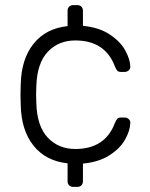

<svg xmlns="http://www.w3.org/2000/svg" viewBox="-20 -630 584 750"><path d="M274 -48Q391 -48 429 -150Q434 -162 438.5 -166.5Q443 -171 453 -171H467Q476 -171 483 -164.5Q490 -158 489 -149Q488 -120 469 -85.5Q450 -51 408.5 -24Q367 3 304 9V78Q304 88 298 94Q292 100 282 100H266Q256 100 250 94Q244 88 244 78V8Q159 -1 111 -61Q63 -121 61 -220L60 -260L61 -300Q63 -399 111 -459Q159 -519 244 -528V-588Q244 -598 250 -604Q256 -610 266 -610H282Q292 -610 298 -604Q304 -598 304 -588V-529Q367 -523 408.5 -495.5Q450 -468 469 -433.5Q488 -399 489 -371Q490 -362 483 -355.5Q476 -349 467 -349H453Q443 -349 438.5 -353.5Q434 -358 429 -370Q391 -472 274 -472Q209 -472 167 -428Q125 -384 122 -295L121 -260L122 -225Q125 -136 167 -92Q209 -48 274 -48Z"/></svg>

Font: Rubik
Style: Regular
Weight: 300
Designer: Hubert & Fischer
Foundry: Hubert & Fischer
Version: Version 1.100